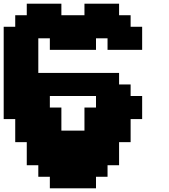

<svg xmlns="http://www.w3.org/2000/svg" viewBox="-20 -895 915 1040"><path d="M250 125H500V62.5H562.5V0H625V-125H687.5V-250H750V-375H687.5V-437.5H625V-500H187.5V-687.5H250V-625H500V-687.5H562.5V-625H750V-750H687.5V-812.5H625V-875H437.5V-812.5H312.5V-875H125V-812.5H62.5V-750H0V-250H62.5V-125H125V0H187.5V62.5H250ZM437.5 -187.5H312.5V-312.5H250V-375H500V-312.5H437.5Z"/></svg>

Font: Faithful 32x
Style: Bold
Weight: 400
Foundry: Faithful Resource Pack
Version: Version 1.0; January 27, 2023